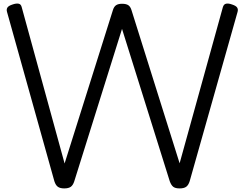

<svg xmlns="http://www.w3.org/2000/svg" viewBox="-20 -1036 1363 1070"><path d="M338 14Q315 14 302.5 5Q290 -4 283 -26L19 -970Q15 -984 21.5 -994Q28 -1004 50 -1011Q70 -1018 83.5 -1015.5Q97 -1013 101 -996L340 -125L609 -979Q615 -999 627 -1007Q639 -1015 660 -1015Q683 -1015 695 -1007Q707 -999 713 -979L981 -126L1222 -996Q1227 -1013 1240.5 -1015.5Q1254 -1018 1273 -1011Q1295 -1004 1301.5 -994Q1308 -984 1304 -970L1037 -26Q1030 -4 1017.5 5Q1005 14 981 14Q957 14 945.5 5Q934 -4 926 -26L660 -875L394 -26Q387 -4 374.5 5Q362 14 338 14Z"/></svg>

Font: Playwrite NG Modern
Style: Regular
Weight: 400
Designer: Veronika Burian, José Scaglione
Foundry: TypeTogether
Version: Version 1.002